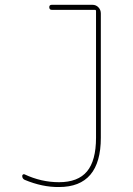

<svg xmlns="http://www.w3.org/2000/svg" viewBox="-20 -750 540 780"><path d="M80.1 -19.5Q70.3 -24.4 70.3 -35.2Q70.3 -39.1 73.2 -41Q76.2 -43 79.1 -42Q147.5 -9.8 219.7 -9.8Q296.9 -9.8 333.5 -53.7Q370.1 -97.7 370.1 -190.4V-705.1Q370.1 -710 365.2 -710H190.4Q180.7 -710 180.2 -720.2Q179.7 -730.5 190.4 -730.5H355.5Q370.1 -730.5 379.9 -720.2Q389.6 -710 389.6 -695.3V-190.4Q389.6 9.8 219.7 9.8Q152.3 10.7 80.1 -19.5Z"/></svg>

Font: Rounded Mgen+ 1m thin
Style: Regular
Weight: 100
Designer: [Source Han Sans]
Ryoko NISHIZUKA  (kana & ideographs); Paul D. Hunt (Latin, Greek & Cyrillic); Wenlong ZHANG  (bopomofo
Version: Version 1.059.20150602